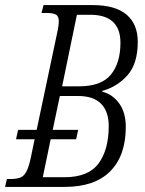

<svg xmlns="http://www.w3.org/2000/svg" viewBox="-39 -734 570 754"><path d="M-19 0 -12 -31H3Q24 -31 39 -36Q54 -41 64 -59Q74 -77 82 -115L97 -187H24L32 -224H105L184 -598Q189 -621 190.5 -632Q192 -643 192 -649Q192 -671 180 -677Q168 -683 147 -683H124L132 -714H325Q414 -714 458 -676.5Q502 -639 502 -570Q502 -485 462.5 -439.5Q423 -394 363 -377L362 -374Q403 -364 429 -328Q455 -292 455 -236Q455 -123 394 -61.5Q333 0 215 0ZM271 -395Q359 -395 396.5 -441Q434 -487 434 -566Q434 -676 315 -676H263L205 -395ZM214 -38Q308 -38 348 -92Q388 -146 388 -239Q388 -296 358 -326.5Q328 -357 268 -357H196L168 -224H268L260 -187H160L129 -38Z"/></svg>

Font: Noto Serif ExtraCondensed Light
Style: Italic
Weight: 300
Width: 2
Italic angle: -12°
Designer: Monotype Design Team
Foundry: Monotype Imaging Inc.
Version: Version 2.014; ttfautohint (v1.8.4.7-5d5b)